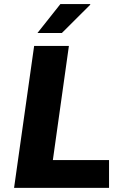

<svg xmlns="http://www.w3.org/2000/svg" viewBox="-20 -908 640 928"><path d="M48 0 145 -686H313L235.5 -134.5H507V0ZM161 -748.5 272 -888.5H415.5L416.5 -885.5L279 -748.5Z"/></svg>

Font: Chivo Mono Medium
Style: Italic
Weight: 500
Italic angle: -8.05°
Monospace: yes
Designer: Hector Gatti
Foundry: Omnibus-Type
Version: Version 1.008